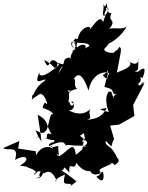

<svg xmlns="http://www.w3.org/2000/svg" viewBox="-107 -850 923 1197"><path d="M710 -256C763 -281 706 -321 774 -289C746 -340 769 -327 720 -313C812 -340 742 -383 782 -364C804 -423 800 -444 742 -394C789 -417 775 -393 731 -406C761 -414 751 -403 757 -487C761 -487 758 -415 680 -480C767 -433 607 -401 621 -394C643 -518 659 -554 635 -557C650 -571 599 -502 600 -514C603 -503 650 -567 601 -521C525 -517 527 -566 577 -588C522 -606 461 -570 407 -539C459 -558 402 -604 358 -532C404 -557 330 -532 338 -586C377 -608 368 -555 350 -531C322 -519 386 -566 359 -540C317 -501 344 -467 325 -492C272 -479 315 -474 255 -388C289 -473 312 -436 254 -458C232 -390 250 -437 168 -476C210 -377 189 -535 262 -447C165 -359 134 -374 138 -398C100 -309 156 -357 177 -354C169 -335 121 -331 90 -228C153 -278 157 -267 150 -265C67 -272 85 -218 133 -259C167 -283 187 -204 182 -220C197 -184 175 -213 171 -209C138 -153 186 -192 231 -133C201 -168 200 -55 179 -35C156 -9 144 -25 115 -38C142 34 156 25 154 43C137 -25 164 -41 117 16C158 -24 143 -14 128 -135C202 -94 174 -75 215 -13C158 -35 205 42 173 10C238 38 241 7 226 39C228 31 189 47 199 61C325 1 285 73 315 53C398 64 433 52 425 66C379 57 451 32 391 -3L415 -20C441 55 369 49 437 -1C387 36 479 19 408 70C386 65 447 56 366 115C353 20 323 89 264 123C230 119 261 92 237 110C275 109 257 154 256 59C180 84 219 39 222 77C203 59 149 58 118 118L116 93L6 76L14 29L-87 73C-59 97 14 47 -13 147C67 102 82 152 16 182C71 190 65 191 60 189C68 200 103 198 125 230C78 229 149 233 126 196C106 283 88 210 147 219C120 264 169 243 116 262C178 259 130 221 222 197C193 199 129 175 168 231C189 216 216 209 245 273C245 287 212 274 298 238C276 324 315 281 339 303C307 343 304 331 370 281C340 256 261 194 252 209C320 229 264 156 325 226C321 141 356 227 369 164C371 170 413 226 456 216C463 239 496 249 534 220C543 240 545 311 494 251C536 229 468 284 522 230C511 204 495 213 595 168C575 191 582 144 607 179C638 163 638 144 624 135C582 40 545 69 552 27C605 80 576 68 604 17L580 -67L635 -73L731 -127L723 -195L792 -328L768 -332L796 -337L734 -300ZM297 -256C353 -229 279 -277 374 -296C347 -316 372 -350 354 -360C385 -405 413 -376 445 -285C463 -386 538 -410 574 -394C589 -418 564 -384 560 -356C506 -400 558 -372 567 -418C565 -374 569 -411 544 -308C627 -290 571 -271 623 -258C593 -266 600 -211 598 -248C579 -286 601 -273 572 -280C538 -240 566 -166 571 -151C500 -172 506 -167 558 -177C520 -99 459 -112 430 -99C481 -117 436 -135 456 -170C435 -150 393 -123 320 -163C356 -158 367 -204 335 -214C369 -232 342 -156 326 -213C307 -227 330 -201 322 -273C324 -302 222 -281 167 -277L336 -286ZM538 -784C551 -807 570 -805 569 -791C561 -764 543 -745 536 -711C522 -750 500 -728 452 -664C473 -696 394 -690 378 -608C346 -605 373 -594 361 -563C350 -631 364 -557 366 -615C349 -587 306 -562 406 -527C384 -566 361 -539 374 -584C479 -578 421 -577 491 -522C505 -532 541 -490 532 -534C595 -595 573 -584 519 -609C520 -582 549 -563 529 -566C575 -568 653 -623 684 -688C663 -659 600 -683 573 -669C627 -732 558 -714 589 -767C554 -765 583 -803 545 -750C540 -802 581 -769 531 -830C558 -805 502 -724 571 -761L557 -829Z"/></svg>

Font: Hussar Lance
Style: Italic
Weight: 700
Foundry: Cannot Into Space Fonts, PlusOne Fonts
Version: Version 2.27